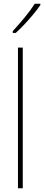

<svg xmlns="http://www.w3.org/2000/svg" viewBox="-20 -1017 238 1037"><path d="M103 0H77V-760H103ZM198 -990Q182 -966 159 -938.5Q136 -911 111.5 -885Q87 -859 65 -839H49V-849Q83 -886 113.5 -923Q144 -960 168 -997H198Z"/></svg>

Font: Noto Sans Gurmukhi UI Condensed Thin
Style: Regular
Weight: 100
Width: 3
Designer: Jelle Bosma - Monotype Design Team
Foundry: Monotype Imaging Inc.
Version: Version 2.004; ttfautohint (v1.8.4.7-5d5b)